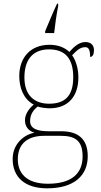

<svg xmlns="http://www.w3.org/2000/svg" viewBox="-20 -786 550 1046"><path d="M226 -616V-606H275C280 -650 287 -703 297 -753V-766H291C272 -727 244 -658 226 -616ZM237 240C384 240 458 170 458 65C458 -27 408 -71 313 -71H244C190 -71 144 -82 144 -126C144 -164 163 -188 186 -206C196 -200 234 -196 250 -196C354 -196 407 -264 407 -364C407 -417 391 -460 373 -485C398 -510 415 -529 445 -529C463 -529 471 -514 471 -476C485 -476 492 -490 492 -513C492 -537 478 -557 445 -557C406 -557 376 -523 358 -503C334 -526 298 -542 250 -542C144 -542 85 -470 85 -372C85 -311 106 -247 164 -216C148 -204 116 -170 116 -132C116 -93 138 -72 168 -63C111 -53 49 -2 49 80C49 179 115 240 237 240ZM247 -221C169 -221 113 -265 113 -364C113 -472 169 -517 247 -517C331 -517 379 -472 379 -365C379 -258 329 -221 247 -221ZM241 215C118 215 77 152 77 82C77 -11 140 -46 220 -46H311C388 -46 430 -21 430 66C430 162 367 215 241 215Z"/></svg>

Font: Noto Serif Gurmukhi Thin
Style: Regular
Weight: 100
Designer: Vaibhav Singh and the Monotype Design Team
Foundry: Monotype Imaging Inc.
Version: Version 2.004